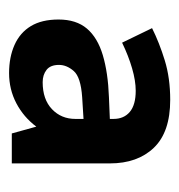

<svg xmlns="http://www.w3.org/2000/svg" viewBox="-6 -756 395 423"><g transform="rotate(90 191.5 -544.5)"><path d="M200 -722Q271 -722 305.5 -686Q340 -650 340 -589V-373H274L259 -427Q238 -399 207.5 -383Q177 -367 141 -367Q106 -367 79 -379Q52 -391 37.5 -415Q23 -439 23 -476Q23 -515 43 -538.5Q63 -562 101.5 -573.5Q140 -585 194 -587L242 -589V-597Q242 -620 226.5 -633Q211 -646 180 -646Q158 -646 130.5 -638Q103 -630 74 -616L42 -682Q74 -698 113 -710Q152 -722 200 -722ZM194 -528Q150 -525 136.5 -509.5Q123 -494 123 -477Q123 -458 134 -449.5Q145 -441 161 -441Q199 -441 220.5 -461.5Q242 -482 242 -513V-531Z"/></g></svg>

Font: Noto Sans Armenian
Style: Bold
Weight: 700
Version: Version 2.007